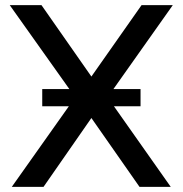

<svg xmlns="http://www.w3.org/2000/svg" viewBox="-20 -730 714 750"><path d="M145 -315V-382H251L18 -710H142L337 -431L533 -710H655L423 -382H529V-315H425L647 0H525L337 -269L150 0H26L249 -315Z"/></svg>

Font: Raleway SemiBold
Style: Regular
Weight: 600
Designer: Matt McInerney, Pablo Impallari, Rodrigo Fuenzalida
Foundry: Matt McInerney, Pablo Impallari, Rodrigo Fuenzalida
Version: Version 4.026